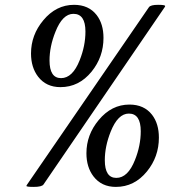

<svg xmlns="http://www.w3.org/2000/svg" viewBox="-20 -751 728 780"><path d="M400.4 -597.2Q400.4 -519.5 352.1 -460Q300.8 -397 225.6 -397Q167.5 -397 134.8 -439.5Q106 -477.1 106 -533.7Q106 -608.9 155.8 -668.5Q208 -731.4 280.8 -731.4Q340.3 -731.4 372.6 -689.9Q400.4 -653.8 400.4 -597.2ZM648.9 -721.7 156.7 -1.5Q149.9 8.3 116.7 8.3Q87.4 8.3 87.4 4.4Q87.4 2.4 90.3 -1.5L585 -721.7Q591.8 -731.4 622.1 -731.4Q650.9 -731.4 650.9 -726.6Q650.9 -724.1 648.9 -721.7ZM625.5 -191.9Q625.5 -114.3 577.1 -54.7Q525.9 8.3 450.7 8.3Q392.6 8.3 359.9 -34.2Q331.1 -71.8 331.1 -128.4Q331.1 -203.6 380.9 -263.2Q433.1 -326.2 505.9 -326.2Q565.4 -326.2 597.7 -284.7Q625.5 -248.5 625.5 -191.9ZM327.1 -623Q327.1 -694.8 278.3 -694.8Q233.9 -694.8 205.1 -621.6Q181.2 -562 181.2 -505.4Q181.2 -433.6 228 -433.6Q274.9 -433.6 303.7 -506.3Q327.1 -564.9 327.1 -623ZM551.8 -217.8Q551.8 -289.6 503.4 -289.6Q459 -289.6 429.7 -216.3Q405.8 -156.7 405.8 -100.1Q405.8 -28.3 452.6 -28.3Q499.5 -28.3 528.3 -101.1Q551.8 -159.7 551.8 -217.8Z"/></svg>

Font: Dai Banna SIL Book
Style: Oblique
Weight: 400
Italic angle: -11°
Designer: Victor Gaultney
Foundry: SIL International
Version: Version 2.000